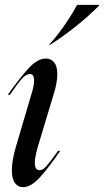

<svg xmlns="http://www.w3.org/2000/svg" viewBox="-20 -762 430 794"><path d="M170 -520Q191 -520 204 -504Q217 -488 217 -455Q217 -421 203 -376L137 -157Q124 -112 124 -89Q124 -58 144 -58Q157 -58 172.5 -75.5Q188 -93 220 -138H229Q180 -67 144 -27.5Q108 12 75 12Q55 12 42 -5Q29 -22 29 -58Q29 -98 46 -156L113 -383Q121 -410 121 -429Q121 -456 104 -456Q88 -456 70.5 -436.5Q53 -417 21 -370H12Q64 -443 100 -481.5Q136 -520 170 -520ZM299 -742H390V-739Q302 -651 188 -577H183Q211 -607 242.5 -651.5Q274 -696 299 -742Z"/></svg>

Font: Nyght Serif Italic
Style: Regular
Weight: 400
Italic angle: -16°
Designer: Maksym Kobuzan
Version: Version 0.410